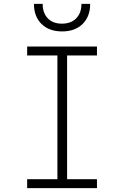

<svg xmlns="http://www.w3.org/2000/svg" viewBox="-20 -970 640 990"><path d="M120 0V-46H276V-684H120V-730H480V-684H326V-46H480V0ZM300 -808Q233 -808 194 -846.5Q155 -885 155 -950H200Q200 -903 226.5 -875.5Q253 -848 299 -848Q346 -848 373 -875.5Q400 -903 400 -950H445Q445 -885 406 -846.5Q367 -808 300 -808Z"/></svg>

Font: JetBrains Mono NL Thin
Style: Regular
Weight: 100
Monospace: yes
Designer: Philipp Nurullin, Konstantin Bulenkov
Foundry: JetBrains
Version: Version 2.305; ttfautohint (v1.8.4.7-5d5b)